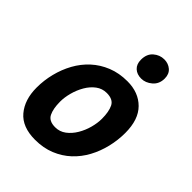

<svg xmlns="http://www.w3.org/2000/svg" viewBox="-219 -869 998 998"><g transform="rotate(45 280.0 -370.5)"><path d="M217 15Q123 15 77 -39.5Q31 -94 31 -183Q31 -236 44 -288Q57 -340 82 -385.5Q107 -431 144.5 -465.5Q182 -500 231.5 -520Q281 -540 342 -540Q424 -540 474 -490Q524 -440 524 -342Q524 -289 511.5 -237Q499 -185 474.5 -139.5Q450 -94 413 -59.5Q376 -25 327 -5Q278 15 217 15ZM245 -105Q278 -105 304 -124.5Q330 -144 348.5 -175Q367 -206 376.5 -241.5Q386 -277 386 -308Q386 -360 371 -390.5Q356 -421 309 -421Q276 -421 250 -401.5Q224 -382 206 -351Q188 -320 178.5 -284.5Q169 -249 169 -218Q169 -166 184 -135.5Q199 -105 245 -105ZM382 -600Q351 -600 331.5 -618Q312 -636 312 -669Q312 -711 338 -733.5Q364 -756 397 -756Q427 -756 448 -738Q469 -720 469 -687Q469 -647 441.5 -623.5Q414 -600 382 -600Z"/></g></svg>

Font: Ubuntu Sans Mono
Style: Bold Italic
Weight: 700
Italic angle: -13.5°
Monospace: yes
Designer: Dalton Maag Ltd
Foundry: Dalton Maag Ltd
Version: Version 1.006